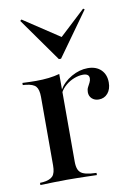

<svg xmlns="http://www.w3.org/2000/svg" viewBox="-78 -717 539 769"><g transform="rotate(-10 191.5 -333.0)"><path d="M131.5 -2.4Q103.2 -2.4 78.2 -1.6Q53.2 -0.8 23.4 0V-8.9L36.3 -9.7Q64.5 -12.9 75.8 -25.4Q87.1 -37.9 87.1 -68.5V-207.3H175V-68.5Q175 -48.4 180.2 -36.3Q185.5 -24.2 197.2 -18.5Q208.9 -12.9 229 -10.5L253.2 -8.9V0Q230.6 -0.8 210.9 -1.2Q191.1 -1.6 171.8 -2Q152.4 -2.4 131.5 -2.4ZM87.1 -207.3V-346.8Q87.1 -377.4 76.2 -389.9Q65.3 -402.4 34.7 -405.6L23.4 -406.5V-415.3Q41.9 -414.5 54.4 -414.1Q66.9 -413.7 79 -413.7Q106.5 -413.7 130.6 -416.5Q154.8 -419.4 175 -425V-415.3V-207.3ZM313.7 -296.8Q296.8 -296.8 285.9 -306.9Q275 -316.9 275 -333.1Q275 -344.4 279.4 -352.8Q283.9 -361.3 288.3 -369.8Q292.7 -378.2 292.7 -387.1Q292.7 -405.6 267.7 -405.6Q250.8 -405.6 231.9 -398.4Q212.9 -391.1 197.6 -378.2Q182.3 -365.3 174.2 -350L173.4 -359.7Q191.1 -390.3 224.2 -409.3Q257.3 -428.2 291.1 -428.2Q325 -428.2 344.8 -408.9Q364.5 -389.5 364.5 -357.3Q364.5 -329.8 350.4 -313.3Q336.3 -296.8 313.7 -296.8ZM314.5 -666.1 320.2 -662.1 192.7 -483.9H183.9L58.1 -661.3L63.7 -666.1L225.8 -558.9H199.2Z"/></g></svg>

Font: Playfair 144pt SemiCondensed Medium
Style: Regular
Weight: 500
Width: 4
Designer: Claus Eggers Sørensen
Foundry: Claus Eggers Sørensen
Version: Version 2.203